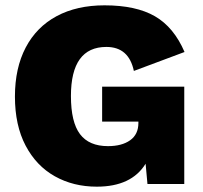

<svg xmlns="http://www.w3.org/2000/svg" viewBox="-20 -690 762 720"><path d="M363 -365H671V0H533L526 -76Q473 10 343 10Q255 10 185.5 -29Q116 -68 76 -144Q36 -220 36 -328Q36 -435 76.5 -512Q117 -589 192.5 -629.5Q268 -670 372 -670Q490 -670 561 -629Q632 -588 672 -495L482 -424Q463 -514 379 -514Q246 -514 246 -330Q246 -232 280 -187Q314 -142 385 -142Q437 -142 468 -164Q499 -186 499 -229V-234H363Z"/></svg>

Font: Work Sans ExtraBold
Style: Regular
Weight: 800
Designer: Wei Huang
Foundry: Wei Huang
Version: Version 1.500